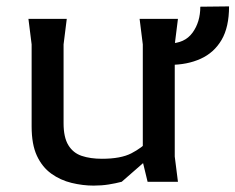

<svg xmlns="http://www.w3.org/2000/svg" viewBox="-20 -569 737 601"><path d="M491 -433H509Q558 -433 582.5 -466.5Q607 -500 607 -548L697 -549Q697 -484 673.5 -444Q650 -404 608 -385Q566 -366 512 -366H491ZM273 12Q239 12 204 3.5Q169 -5 140.5 -25.5Q112 -46 95.5 -81.5Q79 -117 79 -173V-430L69 -510H189L179 -430V-183Q179 -139 194 -114.5Q209 -90 236 -81Q263 -72 299 -72Q358 -72 391 -89Q424 -106 448 -131V-76L361 0Q342 5 320 8.5Q298 12 273 12ZM442 0 427 -62V-430L417 -510H537L527 -430V-79L537 0Z"/></svg>

Font: AR One Sans Medium
Style: Regular
Weight: 500
Designer: Niteesh Yadav
Foundry: Niteesh Yadav
Version: Version 1.001;gftools[0.9.33]